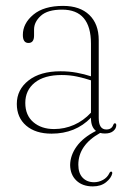

<svg xmlns="http://www.w3.org/2000/svg" viewBox="-20 -456 438 668"><path d="M38.5 -94.5Q38.5 -144 79.2 -176Q120 -208 190.5 -208Q220.5 -208 247.2 -203Q274 -198 296.5 -190.5V-304Q296.5 -422.5 196 -422.5Q145.5 -422.5 122 -401Q98.5 -379.5 98.5 -353.5V-332.5Q98.5 -306.5 79 -306.5Q59.5 -306.5 59.5 -334.5Q59.5 -374.5 96 -405Q132.5 -435.5 199.5 -435.5Q258 -435.5 290.8 -404Q323.5 -372.5 323.5 -316.5V-45.5Q323.5 -5.5 350 -5.5Q368.5 -5.5 374 -21.5Q376 -27 379.5 -27Q384.5 -27 384.5 -20.5Q384.5 -9 374.2 -0.2Q364 8.5 345 8.5Q336 8.5 328.5 6.5Q252.5 49 252.5 117Q252.5 146.5 267.5 162.2Q282.5 178 307.5 178Q323.5 178 338.5 169.8Q353.5 161.5 360.5 146.5Q363 141 367 141Q371 141.5 370.5 147.5Q367 163.5 349 178Q331 192.5 303 192.5Q267 192.5 245.8 172.2Q224.5 152 224 118Q224.5 84 247 53Q269.5 22 314 -0.5Q296.5 -14 296.5 -44.5V-46.5Q242.5 9 159.5 9Q103.5 9 71 -19Q38.5 -47 38.5 -94.5ZM68 -98Q68 -55 96 -31Q124 -7 168 -7Q204.5 -7 237.5 -21.5Q270.5 -36 296.5 -64V-176.5Q274 -184 248.5 -189.5Q223 -195 194.5 -195Q134 -195 101 -168.5Q68 -142 68 -98Z"/></svg>

Font: Fraunces 144pt Soft Thin
Style: Regular
Weight: 100
Version: Version 1.000;[0bf87f6ff]